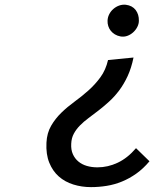

<svg xmlns="http://www.w3.org/2000/svg" viewBox="-20 -576 648 806"><path d="M175 23Q177 -17.5 194.5 -47.8Q212 -78 237.5 -102.8Q263 -127.5 293.2 -149.5Q323.5 -171.5 351.5 -196.5Q379.5 -221.5 401.8 -252Q424 -282.5 433.5 -324L540.5 -334.5Q531.5 -290.5 515.8 -256.5Q500 -222.5 480.2 -196.2Q460.5 -170 438.2 -149.8Q416 -129.5 394 -112.5Q372 -95.5 351.8 -80.5Q331.5 -65.5 315.8 -49.5Q300 -33.5 290 -15Q280 3.5 279 27Q277.5 52.5 285.8 71Q294 89.5 309 102Q324 114.5 344.5 120.5Q365 126.5 389 126.5Q433 126.5 474.2 107Q515.5 87.5 551 46L607.5 101Q581.5 132 552.2 152.8Q523 173.5 491.8 186.2Q460.5 199 427.8 204.2Q395 209.5 362 209.5Q323 209.5 287.8 198.5Q252.5 187.5 226.8 164.8Q201 142 186.8 106.8Q172.5 71.5 175 23ZM563 -489Q563 -475.5 556.2 -462.5Q549.5 -449.5 538.5 -439.8Q527.5 -430 513.8 -425.2Q500 -420.5 486 -423Q472.5 -425.5 462.2 -431.8Q452 -438 445 -446.8Q438 -455.5 434.5 -466.5Q431 -477.5 431.5 -489Q432 -503.5 438.5 -516.2Q445 -529 456 -538.5Q467 -548 480.5 -552.8Q494 -557.5 508.5 -556Q535.5 -552.5 549.5 -534Q563.5 -515.5 563 -489Z"/></svg>

Font: B612
Style: Italic
Weight: 400
Italic angle: -10°
Designer: Nicolas Chauveau, Thomas Paillot, Jonathan Favre-Lamarine, Jean-Luc Vinot
Foundry: AIRBUS
Version: Version 1.008